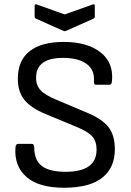

<svg xmlns="http://www.w3.org/2000/svg" viewBox="-20 -861 608 893"><path d="M273.9 -717.8 147.9 -773.9Q141.1 -776.9 141.1 -784.2V-834Q141.1 -844.2 151.9 -839.8L280.8 -793.9L410.2 -839.8Q420.9 -844.2 420.9 -834V-784.2Q420.9 -776.9 414.1 -773.9L288.1 -717.8Q281.2 -714.4 273.9 -717.8ZM277.8 12.2Q160.6 12.2 103.3 -37.8Q45.9 -87.9 51.8 -173.8Q53.2 -191.9 64 -191.9H127Q139.2 -191.9 139.2 -175.8Q139.2 -115.7 174.6 -88.9Q210 -62 285.2 -62Q429.2 -62 429.2 -165Q429.2 -203.6 409.2 -226.3Q389.2 -249 337.9 -270L190.9 -331.1Q122.1 -359.4 92 -398.4Q62 -437.5 63 -497.1Q63.5 -580.1 117.9 -623Q172.4 -666 276.9 -666Q384.8 -666 446.5 -618.4Q508.3 -570.8 501 -485.8Q499.5 -466.8 490.2 -466.8H425.8Q415.5 -466.8 417 -485.8Q420.4 -536.1 382.3 -564Q344.2 -591.8 273.9 -591.8Q149.4 -591.8 147.9 -502Q147 -465.3 167.7 -442.4Q188.5 -419.4 242.2 -397L387.2 -335.9Q456.5 -306.6 485.4 -268.6Q514.2 -230.5 514.2 -167Q514.2 -81.1 455.6 -34.4Q397 12.2 277.8 12.2Z"/></svg>

Font: Sofia Sans
Style: Regular
Weight: 400
Designer: Botio Nikoltchev, Ani Petrova
Foundry: lettersoup
Version: Version 4.100